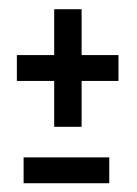

<svg xmlns="http://www.w3.org/2000/svg" viewBox="-20 -488 304 427"><path d="M100.5 -206H161.5V-308H243.5V-365.5H161.5V-467.5H100.5V-365.5H17.5V-308H100.5ZM32.5 -80.5H223V-138H32.5Z"/></svg>

Font: Anybody
Style: Regular
Weight: 400
Designer: Tyler Finck
Foundry: Etcetera Type Company
Version: Version 1.110